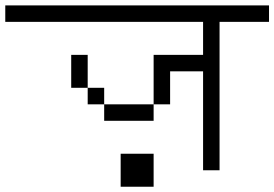

<svg xmlns="http://www.w3.org/2000/svg" viewBox="-20 -708 1040 728"><path d="M1000 -625V-687.5H0V-625H750Q750 -625 750 -500H562.5V-312.5H375V-250H562.5V-312.5H625Q625 -312.5 625 -437.5H750Q750 -437.5 750 -62.5H812.5V-625ZM437.5 -125Q437.5 -125 437.5 0H562.5Q562.5 0 562.5 -125ZM375 -312.5V-375H312.5V-312.5ZM312.5 -375Q312.5 -375 312.5 -500H250Q250 -500 250 -375Z"/></svg>

Font: CalcUnifontExMono
Style: Regular
Weight: 500
Version: Version 15.0.06